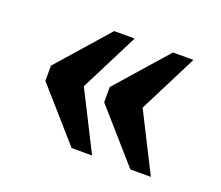

<svg xmlns="http://www.w3.org/2000/svg" viewBox="-77 -578 709 617"><g transform="rotate(20 277.0 -270.0)"><path d="M419 -70 266 -244V-296L419 -470H489L388 -270L489 -70ZM218 -70 65 -244V-296L218 -470H288L187 -270L288 -70Z"/></g></svg>

Font: Noto Serif NP Hmong
Style: Regular
Weight: 400
Designer: Dalton Maag Ltd
Foundry: Dalton Maag Ltd
Version: Version 1.001